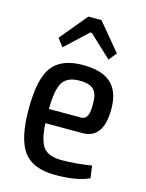

<svg xmlns="http://www.w3.org/2000/svg" viewBox="-111 -785 659 865"><g transform="rotate(15 218.0 -352.0)"><path d="M115 -552 87 -589 192 -716H253L359 -589L330 -552L226 -649H219ZM243 -60Q307 -60 382 -72L390 -15Q333 12 232 12Q128 12 84 -46.5Q40 -105 40 -245Q40 -386 83 -442.5Q126 -499 225 -499Q316 -499 358 -459.5Q400 -420 400 -340Q400 -202 302 -202H129Q134 -118 159 -89Q184 -60 243 -60ZM229 -427Q173 -427 151 -393.5Q129 -360 128 -268H279Q316 -268 314 -340Q315 -387 296 -407Q277 -427 229 -427Z"/></g></svg>

Font: exo2condensed_r
Style: Regular
Weight: 400
Width: 3
Designer: Natanael Gama
Version: Version 1.001;PS 001.001;hotconv 1.0.70;makeotf.lib2.5.58329